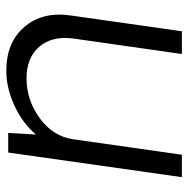

<svg xmlns="http://www.w3.org/2000/svg" viewBox="-14 -576 596 608"><g transform="rotate(90 284.0 -272.0)"><path d="M541 -550 463 0H401L406 -88Q371 -46 315 -20Q259 6 204 6Q114 6 65 -51.5Q16 -109 29 -198L79 -550H151L102 -206Q93 -140 127.5 -99Q162 -58 228 -58Q297 -58 354.5 -100Q412 -142 421 -206L470 -550Z"/></g></svg>

Font: Oakes Grotesk Light
Style: Italic
Weight: 300
Italic angle: -8°
Designer: Samuel Oakes
Foundry: Samuel Oakes
Version: Version 1.000;PS 001.000;hotconv 1.0.88;makeotf.lib2.5.64775